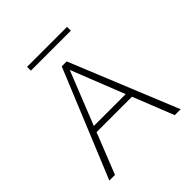

<svg xmlns="http://www.w3.org/2000/svg" viewBox="-210 -950 1104 1104"><g transform="rotate(-45 342.0 -398.5)"><path d="M485 -249H197L98 0H52L323 -658H363L632 0H584ZM470 -285 341 -611 211 -285ZM180 -797H505V-766H180Z"/></g></svg>

Font: Ysabeau Light
Style: Regular
Weight: 300
Designer: Christian Thalmann (Catharsis Fonts)
Version: Version 0.003